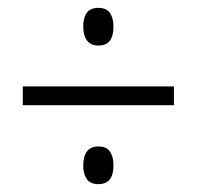

<svg xmlns="http://www.w3.org/2000/svg" viewBox="-20 -597 501 489"><path d="M231 -481Q211 -481 201.5 -494Q192 -507 192 -529Q192 -552 201 -564.5Q210 -577 231 -577Q251 -577 260 -564Q269 -551 269 -529Q269 -481 231 -481ZM38 -329V-377H423V-329ZM231 -128Q210 -128 201 -141Q192 -154 192 -175Q192 -224 231 -224Q251 -224 260 -211Q269 -198 269 -176Q269 -128 231 -128Z"/></svg>

Font: Noto Sans Tamil Condensed Light
Style: Regular
Weight: 300
Width: 3
Designer: Jelle Bosma - Monotype Design Team
Foundry: Monotype Imaging Inc.
Version: Version 2.004; ttfautohint (v1.8.4.7-5d5b)